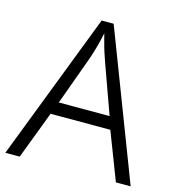

<svg xmlns="http://www.w3.org/2000/svg" viewBox="-105 -800 814 883"><g transform="rotate(15 302.0 -358.0)"><path d="M327.6 -709.5H270.5L0 -7.3H68.4L152.8 -229.5L154.8 -234.4H159.7H434.6H439L440.9 -229.5L526.4 -7.3H596.7ZM409.7 -294.4H187.5H177.2L181.2 -304.2L261.7 -525.4C274.4 -562.5 284.2 -596.7 291 -627.4L297.4 -655.8L304.7 -627.9C314.9 -587.4 326.2 -553.2 336.4 -525.4L416 -304.2L419.4 -294.4Z"/></g></svg>

Font: Sahel Light
Style: Regular
Weight: 300
Foundry: Saber Rastikerdar (saber.rastikerdar@gmail.com)
Version: Version 3.4.0